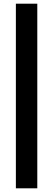

<svg xmlns="http://www.w3.org/2000/svg" viewBox="-20 -810 288 1040"><path d="M182 -790V210H66V-790Z"/></svg>

Font: Georama SemiExpanded SemiBold
Style: Regular
Weight: 600
Width: 6
Designer: Jean-Baptiste Levee
Foundry: Production Type
Version: Version 1.001